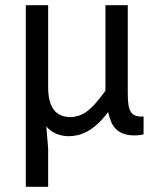

<svg xmlns="http://www.w3.org/2000/svg" viewBox="-20 -510 590 730"><path d="M163.1 -490.2H78.1V200.2H163.1V55.2L156.2 -29.3C167.3 -16.6 180.1 -7.2 194.6 -1.2C209.1 4.8 224.8 7.8 241.7 7.8C252.4 7.8 263.6 6.5 275.1 3.9C286.7 1.3 298.9 -3.4 311.8 -10.3C324.6 -17.1 337.6 -26.4 350.6 -38.3C363.6 -50.2 377.1 -65.4 391.1 -84C394 -70.3 397.9 -57.9 402.6 -46.9C407.3 -35.8 413.6 -26.4 421.4 -18.8C429.2 -11.1 438.9 -5.3 450.4 -1.2C462 2.8 475.9 4.9 492.2 4.9C498.7 4.9 504.8 4.5 510.5 3.7C516.2 2.8 521.3 2 525.9 1V-66.9H517.1C507.3 -66.9 499.2 -68.4 492.7 -71.3C486.2 -74.2 480.9 -79 476.8 -85.7C472.7 -92.4 469.9 -101.2 468.3 -112.3C466.6 -123.4 465.8 -137.2 465.8 -153.8V-490.2H380.9V-165C366.5 -145.2 353.6 -128.8 342 -116C330.5 -103.1 319.6 -93 309.3 -85.7C299.1 -78.4 288.7 -73.1 278.3 -69.8C267.9 -66.6 257.8 -64.9 248 -64.9C191.4 -64.9 163.1 -102.7 163.1 -178.2Z"/></svg>

Font: CodeNewRoman Nerd Font Mono
Style: Regular
Weight: 400
Monospace: yes
Designer: Sam Radian
Foundry: Code New Roman
Version: Version 2.00 November 29, 2014;Nerd Fonts 3.2.1